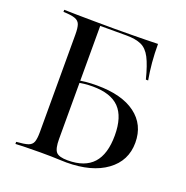

<svg xmlns="http://www.w3.org/2000/svg" viewBox="-107 -670 743 768"><g transform="rotate(20 264.0 -285.5)"><path d="M38.7 0V-8.9Q71.8 -11.3 87.9 -16.5Q104 -21.8 109.3 -35.9Q114.5 -50 114.5 -78.2V-492.7Q114.5 -521.8 109.3 -535.9Q104 -550 87.5 -555.6Q71 -561.3 38.7 -562.1V-571Q62.1 -570.2 95.2 -569.8Q128.2 -569.4 168.1 -569Q208.1 -568.5 254 -568.5Q296.8 -568.5 329.4 -569Q362.1 -569.4 388.3 -569.8Q414.5 -570.2 437.9 -571Q437.9 -530.6 441.1 -493.1Q444.4 -455.6 450.8 -420.2H441.1Q426.6 -477.4 410.9 -507.7Q395.2 -537.9 371 -548.8Q346.8 -559.7 307.3 -559.7H196V-78.2Q196 -37.1 208.1 -23.4Q220.2 -9.7 257.3 -9.7Q329.8 -9.7 365.3 -48.8Q400.8 -87.9 400.8 -167.7Q400.8 -246.8 364.5 -284.3Q328.2 -321.8 250.8 -321.8Q233.1 -321.8 214.5 -319.8Q196 -317.7 174.2 -312.9V-321.8Q196.8 -327.4 218.5 -329.4Q240.3 -331.5 265.3 -331.5Q371.8 -331.5 429.8 -288.3Q487.9 -245.2 487.9 -168.5Q487.9 -91.1 425.4 -45.6Q362.9 0 254.8 0Q241.9 0 226.2 -0.8Q210.5 -1.6 190.7 -2Q171 -2.4 144.4 -2.4Q108.9 -2.4 81 -1.6Q53.2 -0.8 38.7 0Z"/></g></svg>

Font: Playfair 144pt
Style: Regular
Weight: 400
Designer: Claus Eggers Sørensen
Foundry: Claus Eggers Sørensen
Version: Version 2.001;gftools[0.9.30]